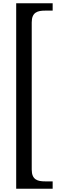

<svg xmlns="http://www.w3.org/2000/svg" viewBox="-20 -793 382 1174"><path d="M79 361H302V316H256C211 316 174 307 174 244V-656C174 -719 211 -728 256 -728H302V-773H79Z"/></svg>

Font: Noto Serif Telugu Medium
Style: Regular
Weight: 500
Designer: Jelle Bosma - Monotype Design Team
Foundry: Monotype Imaging Inc.
Version: Version 2.005